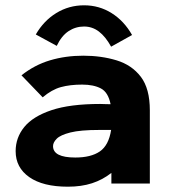

<svg xmlns="http://www.w3.org/2000/svg" viewBox="-20 -692 640 724"><path d="M236 12Q142 12 90.5 -24Q39 -60 39 -122Q39 -173 71.5 -213Q104 -253 174 -276.5Q244 -300 358 -300Q364 -300 374.5 -299.5Q385 -299 397 -299Q388 -344 360.5 -358.5Q333 -373 290 -373Q244 -373 209.5 -363.5Q175 -354 141 -325L61 -408Q110 -447 168.5 -464.5Q227 -482 294 -482Q362 -482 419.5 -464.5Q477 -447 511 -402.5Q545 -358 545 -276V0H400V-40Q367 -14 327 -1Q287 12 236 12ZM180 -141Q180 -98 264 -98Q323 -98 356.5 -121Q390 -144 399 -202Q387 -202 375 -202Q363 -202 355 -202Q283 -202 245.5 -192.5Q208 -183 194 -169Q180 -155 180 -141ZM194 -519 115 -562Q145 -614 192.5 -643Q240 -672 297 -672Q354 -672 401 -642.5Q448 -613 478 -560L399 -516Q378 -554 353 -573Q328 -592 297 -592Q265 -592 238.5 -574.5Q212 -557 194 -519Z"/></svg>

Font: Inconsolata Expanded Black
Style: Regular
Weight: 900
Width: 7
Monospace: yes
Designer: Raph Levien, Cyreal, Brenton Simpson
Foundry: Raph Levien, Cyreal, Google
Version: Version 3.001; ttfautohint (v1.8.2.53-6de2)